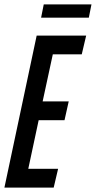

<svg xmlns="http://www.w3.org/2000/svg" viewBox="-26 -849 434 869"><path d="M-6 0 140 -688H364L344 -603H213L167 -390H285L266 -305H149L102 -85H237L217 0ZM160 -769 172 -829H388L376 -769Z"/></svg>

Font: Saira Ultra Condensed SemiBold
Style: Italic
Weight: 600
Width: 1
Italic angle: -12°
Designer: Hector Gatti with collaboration of the Omnibus-Type team
Foundry: Omnibus-Type
Version: Version 1.001; ttfautohint (v1.8)